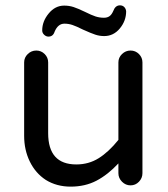

<svg xmlns="http://www.w3.org/2000/svg" viewBox="-20 -695 635 726"><path d="M153.3 -14.6Q114.3 -40 92.8 -84Q71.3 -127.9 71.3 -181.6V-459Q71.3 -477.5 85 -490.7Q98.6 -503.9 117.2 -503.9Q135.7 -503.9 148.9 -490.7Q162.1 -477.5 162.1 -459V-191.4Q162.1 -73.2 268.6 -73.2Q315.4 -73.2 353 -96.7Q390.6 -120.1 427.7 -166V-459Q427.7 -477.5 441.4 -490.7Q455.1 -503.9 473.6 -503.9Q492.2 -503.9 505.4 -490.7Q518.6 -477.5 518.6 -459V-40Q518.6 -21.5 505.4 -7.8Q492.2 5.9 473.6 5.9Q455.1 5.9 441.4 -7.8Q427.7 -21.5 427.7 -40V-77.1Q387.7 -34.2 344.7 -11.7Q301.8 10.7 247.1 10.7Q194.3 10.7 153.3 -14.6ZM222.7 -673.8Q241.2 -673.8 257.8 -668.5Q274.4 -663.1 300.8 -650.4Q326.2 -637.7 341.3 -632.8Q356.4 -627.9 373 -627.9Q385.7 -627.9 394 -633.8Q402.3 -639.6 408.2 -653.3Q416 -674.8 433.6 -674.8Q443.4 -674.8 449.7 -668.5Q456.1 -662.1 457 -652.3Q457 -616.2 433.1 -587.4Q409.2 -558.6 374 -558.6Q356.4 -558.6 340.3 -564Q324.2 -569.3 293.9 -583Q268.6 -595.7 253.9 -600.6Q239.3 -605.5 223.6 -605.5Q199.2 -605.5 186.5 -575.2Q180.7 -556.6 163.1 -556.6Q154.3 -556.6 147 -563.5Q139.6 -570.3 139.6 -580.1Q139.6 -614.3 164.1 -644Q188.5 -673.8 222.7 -673.8Z"/></svg>

Font: jf-openhuninn-2.0
Style: Regular
Weight: 400
Designer: [Kosugi Maru]
Designed by MOTOYA      

[Varela Round]
Joe Prince (Latin component); Avraham Cornfeld (Hebrew component)
Foundry: justfont CO.,LTD.
Version: 2.0